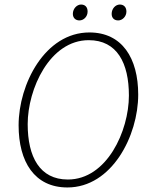

<svg xmlns="http://www.w3.org/2000/svg" viewBox="-20 -814 657 846"><path d="M277 12C473 12 589 -216 589 -397C589 -558 518 -671 374 -671C178 -671 62 -443 62 -262C62 -101 132 12 277 12ZM279 -23C155 -23 102 -123 102 -267C102 -422 199 -637 371 -637C496 -637 548 -536 548 -393C548 -237 451 -23 279 -23ZM330 -724C349 -724 366 -741 366 -763C366 -783 355 -794 337 -794C319 -794 301 -776 301 -753C301 -735 313 -724 330 -724ZM501 -724C519 -724 537 -741 537 -763C537 -783 525 -794 508 -794C489 -794 472 -776 472 -753C472 -735 483 -724 501 -724Z"/></svg>

Font: Source Sans Pro Light
Style: Italic
Weight: 300
Italic angle: -11°
Designer: Paul D. Hunt
Foundry: Adobe Systems Incorporated
Version: Version 3.006;hotconv 1.0.111;makeotfexe 2.5.65597